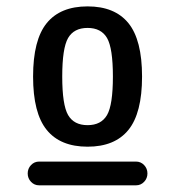

<svg xmlns="http://www.w3.org/2000/svg" viewBox="-20 -756 540 592"><path d="M189.9 -401.4Q208 -370.1 250 -370.1Q292 -370.1 310.1 -401.4Q328.1 -432.6 328.1 -520Q328.1 -607.4 310.1 -638.7Q292 -669.9 250 -669.9Q208 -669.9 189.9 -638.7Q171.9 -607.4 171.9 -520Q171.9 -432.6 189.9 -401.4ZM124 -684.6Q166 -736.3 250 -736.3Q334 -736.3 376 -684.6Q418 -632.8 418 -520Q418 -407.2 376 -355.5Q334 -303.7 250 -303.7Q166 -303.7 124 -355.5Q82 -407.2 82 -520Q82 -632.8 124 -684.6ZM100.6 -184.6Q85.9 -184.6 75.7 -195.3Q65.4 -206.1 65.4 -221.2Q65.4 -236.3 75.7 -247.1Q85.9 -257.8 100.6 -257.8H399.4Q414.1 -257.8 424.3 -247.1Q434.6 -236.3 434.6 -221.2Q434.6 -206.1 424.3 -195.3Q414.1 -184.6 399.4 -184.6Z"/></svg>

Font: Rounded Mgen+ 1mn medium
Style: Regular
Weight: 500
Designer: [Source Han Sans]
Ryoko NISHIZUKA  (kana & ideographs); Paul D. Hunt (Latin, Greek & Cyrillic); Wenlong ZHANG  (bopomofo
Version: Version 1.059.20150602